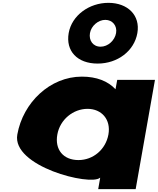

<svg xmlns="http://www.w3.org/2000/svg" viewBox="-20 -1333 1112 1353"><path d="M464 -1100C442 -974 524 -885 668 -885C809 -885 926 -974 948 -1100C970 -1225 880 -1313 744 -1313C609 -1313 486 -1225 464 -1100ZM614 -1100C623 -1151 672 -1193 722 -1193C773 -1193 807 -1151 798 -1100C789 -1048 741 -1004 689 -1004C635 -1004 605 -1048 614 -1100ZM102 -385C62 -160 617 -21 684 -80H686L672 0H936L1072 -770H806L794 -704C741 -761 661 -793 557 -793C332 -793 142 -610 102 -385ZM384 -385C403 -491 496 -566 597 -566C696 -566 763 -491 744 -385C725 -280 637 -205 533 -205C425 -205 365 -280 384 -385Z"/></svg>

Font: Hussar Dziwak
Style: Kur
Weight: 400
Version: Version 1.022